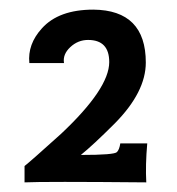

<svg xmlns="http://www.w3.org/2000/svg" viewBox="-20 -657 367 399"><path d="M230 -359H286Q282 -314 284 -278Q72 -280 31 -278V-312Q45 -323 107 -379Q207 -473 207 -528Q207 -574 163 -574Q142 -574 126 -559Q110 -544 113 -526H95H60H41Q37 -565 67 -598Q102 -637 174 -637Q283 -636 283 -527Q283 -466 219 -401Q173 -355 148 -335Q218 -335 223 -341Q228 -346 230 -359Z"/></svg>

Font: GFS Neohellenic Rg
Style: Bold
Weight: 700
Designer: Designed by Takis Katsoulidis and George D. Matthiopoulos.
Foundry: Designed by Takis Katsoulidis and George D. Matthiopoulos.
Version: Version 1.0